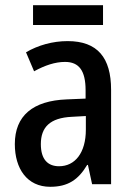

<svg xmlns="http://www.w3.org/2000/svg" viewBox="-20 -708 514 738"><path d="M376 -688H107V-612H376ZM240 -550C182 -550 126 -534 80 -507L111 -434C153 -457 192 -470 230 -470C284 -470 309 -436 309 -361V-329L237 -326C106 -321 37 -263 37 -154C37 -60 84 10 173 10C241 10 281 -17 315 -74H318L334 0H407V-363C407 -486 355 -550 240 -550ZM256 -259 310 -262V-210C310 -120 268 -69 207 -69C164 -69 137 -95 137 -154C137 -219 172 -255 256 -259Z"/></svg>

Font: Noto Sans Gujarati Condensed Medium
Style: Regular
Weight: 500
Width: 3
Designer: Jelle Bosma - Monotype Design Team, Universal Thirst
Foundry: Monotype Imaging Inc.
Version: Version 2.106